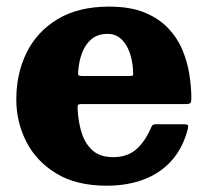

<svg xmlns="http://www.w3.org/2000/svg" viewBox="-20 -558 646 595"><path d="M30.5 -250Q30.5 -180 61.5 -119Q92.5 -58 154.8 -20.2Q217 17.5 311 17.5Q374.5 17.5 426 -2Q477.5 -21.5 512.5 -61Q547.5 -100.5 562.5 -160.5Q564 -168.5 561.5 -170.8Q559 -173 549.5 -173H464Q455.5 -173 452.5 -169.8Q449.5 -166.5 447.5 -161Q428.5 -117.5 401 -94.2Q373.5 -71 330.5 -71Q290.5 -71 267.2 -91.5Q244 -112 233.2 -146Q222.5 -180 220.5 -220.5Q220 -229.5 221.8 -232.5Q223.5 -235.5 233 -235.5H555.5Q567 -235.5 570 -238.8Q573 -242 573 -253Q573 -286.5 567.2 -325Q561.5 -363.5 546.2 -401Q531 -438.5 502.5 -469.2Q474 -500 429 -518.8Q384 -537.5 318 -537.5Q223 -537.5 158.8 -498.8Q94.5 -460 62.5 -395Q30.5 -330 30.5 -250ZM236 -322.5Q224 -322.5 222.8 -325.8Q221.5 -329 222.5 -339Q225 -370.5 235.2 -396.2Q245.5 -422 264.5 -437.5Q283.5 -453 313.5 -453Q334 -453 348.5 -442.8Q363 -432.5 372.5 -415.5Q382 -398.5 387 -377.2Q392 -356 392.5 -334.5Q393.5 -325.5 391.5 -324Q389.5 -322.5 379 -322.5Z"/></svg>

Font: Besley ExtraBold
Style: Regular
Weight: 800
Designer: Owen Earl
Foundry: indestructible type*
Version: Version 2.001